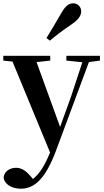

<svg xmlns="http://www.w3.org/2000/svg" viewBox="-27 -875 629 1166"><path d="M255 -644 276 -628C310 -657 346 -685 406 -726C448 -754 466 -779 466 -806C466 -836 442 -855 418 -855C390 -855 369 -837 345 -795C306 -727 281 -686 255 -644ZM376 -507 473 -497 405 -290 338 -104 195 -498 278 -507V-536H-7V-507L49 -501L277 51C246 128 214 180 173 212L158 194C133 165 106 144 71 144C36 144 1 162 -5 201C-2 245 47 271 99 271C182 271 248 212 312 43L513 -498L580 -507V-536H376Z"/></svg>

Font: Noto Serif SC
Style: Bold
Weight: 700
Designer: Ryoko NISHIZUKA 西塚涼子 (kana & ideographs); Frank Grießhammer (Latin, Greek & Cyrillic); Wenlong ZHANG 张文龙 (bopomofo); San
Foundry: Adobe
Version: Version 2.001;hotconv 1.1.0;makeotfexe 2.6.0